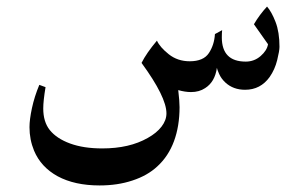

<svg xmlns="http://www.w3.org/2000/svg" viewBox="-20 -283 933 586"><path d="M833 -140Q833 -128 826 -99.5Q819 -71 803 -48Q775 -9 728 -9Q692 -9 668 -31Q655 -43 648.5 -58Q642 -73 642 -76Q636 -33 606 -14Q588 -2 563 -2Q545 -2 524 -8Q528 26 528 44Q528 102 511 148Q494 194 460 225Q430 253 384 268Q339 283 284 283Q208 283 156 255Q105 227 84 177Q70 143 70 105Q70 82 77.5 47Q85 12 100 -24L119 -17Q112 25 112 48Q112 89 132 114Q153 140 194 155Q235 170 292 170Q375 170 431 138Q458 123 473 103.5Q488 84 488 63Q488 13 412 -91Q427 -121 459 -159Q468 -139 495 -117.5Q522 -96 559 -96Q601 -96 617.5 -121Q634 -146 636 -179L658 -191Q657 -183 657 -169Q657 -95 730 -95Q756 -95 775.5 -112Q795 -129 798 -148L755 -209Q772 -238 795 -263Q809 -247 821 -216Q833 -185 833 -140Z"/></svg>

Font: Mirza
Style: Regular
Weight: 400
Designer: Arabic design by Kourosh Beigpour, Latin design by Eduardo Tunni, engineering by Lasse Fister
Version: Version 1.000